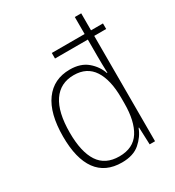

<svg xmlns="http://www.w3.org/2000/svg" viewBox="-184 -869 902 988"><g transform="rotate(-30 267.0 -375.0)"><path d="M250 10Q152 10 102.5 -58Q53 -126 53 -257Q53 -394 106 -466.5Q159 -539 255 -539Q319 -539 358 -506Q397 -473 412 -428H415Q414 -454 413.5 -479.5Q413 -505 413 -529V-626H218V-659H413V-760H451V-659H522V-626H451V0H419L415 -102H412Q396 -58 357 -24Q318 10 250 10ZM254 -24Q337 -24 374.5 -83Q412 -142 412 -248V-280Q412 -387 374 -445.5Q336 -504 258 -504Q178 -504 135.5 -441.5Q93 -379 93 -257Q93 -143 132 -83.5Q171 -24 254 -24Z"/></g></svg>

Font: Noto Sans Ethiopic SemiCondensed ExtraLight
Style: Regular
Weight: 200
Width: 4
Designer: Monotype Design Team
Foundry: Monotype Imaging Inc.
Version: Version 2.102; ttfautohint (v1.8.4.7-5d5b)